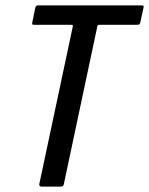

<svg xmlns="http://www.w3.org/2000/svg" viewBox="-20 -693 553 713"><path d="M134 0Q130 0 127.5 -2.5Q125 -5 126 -10L250 -593Q251 -598 250 -599.5Q249 -601 244 -601H109Q101 -601 100 -602.5Q99 -604 100 -610L111 -664Q113 -670 115 -671.5Q117 -673 123 -673H503Q511 -673 512.5 -671.5Q514 -670 513 -664L501 -610Q500 -604 497.5 -602.5Q495 -601 487 -601H350Q345 -601 343.5 -599.5Q342 -598 341 -593L217 -9Q215 0 206 0Z"/></svg>

Font: Glory Thin Medium
Style: Italic
Weight: 500
Italic angle: -12°
Version: Version 1.011